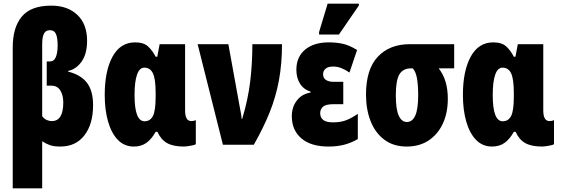

<svg xmlns="http://www.w3.org/2000/svg" viewBox="-20 -796 3085 1056"><path d="M50 240V-535Q50 -645 100 -705Q150 -765 262 -765Q352 -765 405.5 -714Q459 -663 459 -572Q459 -500 429 -457.5Q399 -415 355 -406V-402Q424 -385 458 -341Q492 -297 492 -217Q492 -114 444.5 -52Q397 10 312 10Q275 10 253.5 2Q232 -6 212 -19V240ZM265 -130Q328 -130 328 -232Q328 -273 311.5 -299Q295 -325 261 -325H237V-458H254Q277 -458 287 -482Q297 -506 297 -546Q297 -587 288 -608.5Q279 -630 255 -630Q232 -630 222 -611.5Q212 -593 212 -551V-157Q222 -143 236 -136.5Q250 -130 265 -130Z M716 10Q664 10 628.5 -26.5Q593 -63 574.5 -127Q556 -191 556 -274Q556 -406 599 -484.5Q642 -563 723 -563Q771 -563 795.5 -539.5Q820 -516 836 -484H845L858 -553H998V-189Q998 -130 1032 -130Q1045 -130 1057 -135V-3Q1054 0 1041 3Q1028 6 1014 8Q1000 10 992 10Q933 10 899 -9Q865 -28 846 -71H836Q814 -31 785.5 -10.5Q757 10 716 10ZM775 -129Q806 -129 821 -158Q836 -187 836 -263V-285Q836 -362 821 -393Q806 -424 774 -424Q747 -424 733.5 -385Q720 -346 720 -273Q720 -129 775 -129Z M1206 0 1067 -553H1236L1298 -211Q1301 -194 1304.5 -176.5Q1308 -159 1309 -142H1312Q1344 -248 1356 -347Q1368 -446 1368 -553H1531Q1531 -445 1514 -353.5Q1497 -262 1462.5 -176.5Q1428 -91 1376 0Z M1787 10Q1690 10 1637.5 -35Q1585 -80 1585 -157Q1585 -207 1612.5 -243Q1640 -279 1688 -287V-292Q1650 -304 1630 -336Q1610 -368 1610 -412Q1610 -483 1658 -523Q1706 -563 1789 -563Q1830 -563 1866 -555Q1902 -547 1944 -521L1902 -397Q1877 -414 1856 -422Q1835 -430 1812 -430Q1784 -430 1770.5 -418Q1757 -406 1757 -388Q1757 -367 1772.5 -356.5Q1788 -346 1815 -346H1868V-223H1815Q1772 -223 1756.5 -209Q1741 -195 1741 -174Q1741 -123 1811 -123Q1854 -123 1884.5 -135Q1915 -147 1948 -170V-31Q1909 -9 1871 0.5Q1833 10 1787 10ZM1735 -606V-620L1782 -776H1954V-766L1844 -606Z M2217 10Q2144 10 2094 -27.5Q2044 -65 2018.5 -129.5Q1993 -194 1993 -276Q1993 -415 2058 -484Q2123 -553 2234 -553H2478V-420H2393Q2419 -386 2431 -345Q2443 -304 2443 -253Q2443 -175 2415.5 -116Q2388 -57 2337.5 -23.5Q2287 10 2217 10ZM2218 -125Q2248 -125 2264 -160.5Q2280 -196 2280 -272Q2280 -327 2273.5 -364.5Q2267 -402 2250 -420H2240Q2197 -420 2177 -387.5Q2157 -355 2157 -272Q2157 -195 2173 -160Q2189 -125 2218 -125Z M2686 10Q2634 10 2598.5 -26.5Q2563 -63 2544.5 -127Q2526 -191 2526 -274Q2526 -406 2569 -484.5Q2612 -563 2693 -563Q2741 -563 2765.5 -539.5Q2790 -516 2806 -484H2815L2828 -553H2968V-189Q2968 -130 3002 -130Q3015 -130 3027 -135V-3Q3024 0 3011 3Q2998 6 2984 8Q2970 10 2962 10Q2903 10 2869 -9Q2835 -28 2816 -71H2806Q2784 -31 2755.5 -10.5Q2727 10 2686 10ZM2745 -129Q2776 -129 2791 -158Q2806 -187 2806 -263V-285Q2806 -362 2791 -393Q2776 -424 2744 -424Q2717 -424 2703.5 -385Q2690 -346 2690 -273Q2690 -129 2745 -129Z"/></svg>

Font: Noto Sans ExtraCondensed Black
Style: Regular
Weight: 900
Width: 2
Designer: Monotype Design Team
Foundry: Monotype Imaging Inc.
Version: Version 2.013; ttfautohint (v1.8.4.7-5d5b)